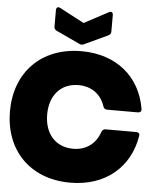

<svg xmlns="http://www.w3.org/2000/svg" viewBox="-64 -1040 880 1100"><g transform="rotate(5 376.5 -489.5)"><path d="M381 8C586 8 723 -113 752 -294C754 -307 746 -314 733 -314H557C546 -314 538 -308 534 -297C511 -229 457 -187 381 -187C280 -187 216 -259 216 -370C216 -481 280 -553 381 -553C456 -553 511 -512 533 -444C537 -433 544 -427 556 -427H733C746 -427 754 -435 752 -448C722 -629 585 -748 381 -748C148 -748 2 -592 2 -370C2 -148 148 8 381 8ZM229 -852 364 -789C374 -784 381 -784 391 -789L526 -852C536 -857 541 -864 541 -875V-970C541 -985 531 -992 517 -984L378 -910L238 -984C224 -992 214 -985 214 -970V-875C214 -864 219 -857 229 -852Z"/></g></svg>

Font: Malmofest Black-Rounded
Style: Regular
Weight: 800
Designer: Jonny Pinhorn (Poppins), Kolossal
Version: Version 1.004;Glyphs 3.1.2 (3151)